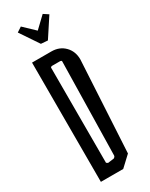

<svg xmlns="http://www.w3.org/2000/svg" viewBox="-231 -945 775 990"><g transform="rotate(-30 156.0 -450.0)"><path d="M178 -768 138 -771 64 -881 93 -900 158 -838 223 -900 252 -881ZM274 -600 244 -57 183 0H50V-710H165Q213 -710 243.5 -679Q274 -648 274 -600ZM176 -644H131Q128 -644 125 -642Q122 -640 122 -638V-72L131 -66L168 -71Q177 -77 177 -84L188 -638Q188 -644 176 -644Z"/></g></svg>

Font: Bahiana
Style: Regular
Weight: 400
Designer: Pablo Cosgaya & Dani Raskovsky
Foundry: Pablo Cosgaya & Dani Raskovsky
Version: Version 1.005